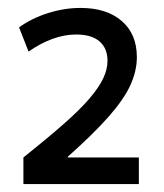

<svg xmlns="http://www.w3.org/2000/svg" viewBox="-20 -756 413 484"><path d="M39 -359Q99 -407 140 -443Q181 -479 205 -507Q229 -535 240 -558Q251 -581 251 -603Q251 -634 231 -651.5Q211 -669 172 -669Q114 -669 52 -626L28 -687Q60 -710 101 -723Q142 -736 183 -736Q249 -736 287 -703Q325 -670 325 -612Q325 -577 308.5 -541Q292 -505 253.5 -461.5Q215 -418 151 -361V-359H330V-292H39Z"/></svg>

Font: M PLUS 1
Style: Regular
Weight: 400
Designer: Coji Morishita
Foundry: UNDERFOREST DESIGN
Version: Version 1.001